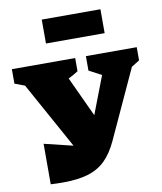

<svg xmlns="http://www.w3.org/2000/svg" viewBox="-120 -978 893 1060"><g transform="rotate(-10 327.0 -448.0)"><path d="M78 3V-224L239 -185L33 -558L-23 -579V-660H332V-586Q306 -569 277 -555L381 -331L462 -542L392 -579V-660H677V-586Q654 -571 632 -558L455 -173Q425 -108 385.5 -69Q346 -30 288.5 -12.5Q231 5 147 5Q131 5 113.5 4.5Q96 4 78 3ZM187 -767V-901H516V-767Z"/></g></svg>

Font: Piazzolla Black
Style: Regular
Weight: 900
Designer: Juan Pablo del Peral
Foundry: Huerta Tipografica
Version: Version 1.330